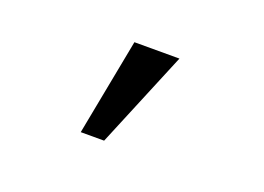

<svg xmlns="http://www.w3.org/2000/svg" viewBox="-55 -256 710 517"><g transform="rotate(20 300.0 2.5)"><path d="M257 -136H386L271 141H204Z"/></g></svg>

Font: Lilex
Style: Regular
Weight: 400
Monospace: yes
Designer: Mike Abbink, Paul van der Laan, Pieter van Rosmalen, Mikhael Khrustik
Foundry: Mikhael Khrustik
Version: Version 2.510